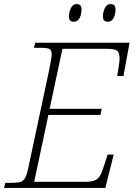

<svg xmlns="http://www.w3.org/2000/svg" viewBox="-35 -924 669 944"><path d="M-15 0 -9 -25H20Q48 -25 63.5 -29Q79 -33 88 -48.5Q97 -64 104 -98L207 -581Q212 -607 215.5 -626.5Q219 -646 219 -656Q219 -678 207.5 -683.5Q196 -689 162 -689H132L138 -714H602L572 -550H541Q543 -559 545.5 -576Q548 -593 550.5 -610Q553 -627 553 -635Q553 -665 541 -674.5Q529 -684 490 -684H272L209 -389H465L459 -359H203L133 -30H380Q412 -30 429.5 -36.5Q447 -43 457.5 -61.5Q468 -80 479 -117L494 -164H524L483 0ZM495 -817Q471 -817 471 -843Q471 -864 480.5 -884Q490 -904 509 -904Q533 -904 533 -878Q533 -854 523.5 -835.5Q514 -817 495 -817ZM328 -817Q304 -817 304 -843Q304 -864 313.5 -884Q323 -904 342 -904Q366 -904 366 -878Q366 -854 356.5 -835.5Q347 -817 328 -817Z"/></svg>

Font: Noto Serif ExtraLight
Style: Italic
Weight: 200
Italic angle: -12°
Designer: Monotype Design Team
Foundry: Monotype Imaging Inc.
Version: Version 2.014; ttfautohint (v1.8.4.7-5d5b)